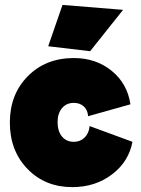

<svg xmlns="http://www.w3.org/2000/svg" viewBox="-20 -748 574 780"><path d="M273.9 12.2Q163.1 12.2 91.6 -61.8Q20 -135.7 20 -250Q20 -364.7 93 -438.5Q166 -512.2 279.8 -512.2Q370.1 -512.2 433.8 -460.2Q497.6 -408.2 509.8 -324.2L337.9 -275.9Q336.4 -300.8 320.6 -315.4Q304.7 -330.1 279.8 -330.1Q250 -330.1 231.9 -308.6Q213.9 -287.1 213.9 -252Q213.9 -215.3 231.7 -193.6Q249.5 -171.9 279.8 -171.9Q306.2 -171.9 323.7 -189.2Q341.3 -206.5 344.2 -235.8L518.1 -171.9Q502.9 -90.8 434.8 -39.3Q366.7 12.2 273.9 12.2ZM175.8 -560.1 233.9 -728 480 -708 346.2 -540Z"/></svg>

Font: Apfel Grotezk Satt
Style: Regular
Weight: 900
Designer: Luigi Gorlero
Foundry: © 2023, Luigi Gorlero & Collletttivo
Version: Version 2.000;Glyphs 3.2 (3217)